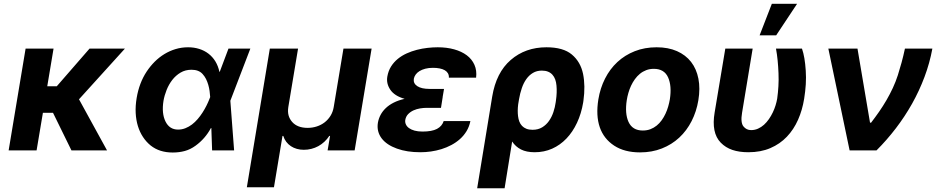

<svg xmlns="http://www.w3.org/2000/svg" viewBox="-20 -806 5024 1029"><path d="M117.2 -545.5H267L233.3 -343.8H284.4L459.9 -545.5H649.5L403.4 -273.8L553.6 0H362.9L264.2 -201.3H209.9L176.1 0H26.3Z M712.4 -280.9Q725.9 -361.9 766.3 -422.9Q785.2 -451.3 808.9 -475.1Q832.7 -498.9 861 -516.2Q889.2 -533.4 921.2 -543Q953.1 -552.6 987.9 -552.6Q1019.9 -552.6 1047.6 -543.9Q1075.3 -535.2 1097.1 -518.5Q1119 -501.8 1134.1 -477.3Q1149.1 -452.8 1155.9 -421.2H1157.7L1204.5 -545.5H1321.7L1214.5 -266L1234.7 0H1116.8L1112.6 -120L1110.4 -119.7Q1079.2 -62.1 1028.1 -25.2Q1000.4 -5 970.3 3.2Q940.3 11.4 905.9 11.4Q870.4 11.4 840.9 2.1Q811.4 -7.1 786.9 -26.6Q763.5 -45.8 746.3 -71.9Q729 -98 719.1 -130.3Q709.2 -162.6 707.2 -200.5Q705.3 -238.3 712.4 -280.9ZM866.8 -155.2Q888.1 -111.5 934.3 -111.5Q955.3 -111.5 973.9 -119Q992.5 -126.4 1008.9 -138.8Q1025.2 -151.3 1039.4 -167.8Q1053.6 -184.3 1065.3 -202.6Q1077.1 -220.9 1086.5 -239.7Q1095.9 -258.5 1102.6 -275.9L1106.5 -285.9Q1105.5 -301.8 1103.2 -318.5Q1100.9 -335.2 1096.2 -351.4Q1091.6 -367.5 1084.2 -382.5Q1076.7 -397.4 1065.7 -409.4Q1045.1 -432.2 1006.4 -432.2Q973.4 -432.2 947.6 -416.9Q921.9 -401.6 903.2 -377.5Q884.6 -353.3 872.9 -323.9Q861.2 -294.4 856.2 -265.6Q845.5 -198.5 866.8 -155.2Z M1426.1 -545.5H1577.4L1525.2 -232.2Q1521.3 -207.4 1526.6 -187.7Q1532 -168 1546.2 -152Q1574.2 -120.7 1628.6 -120.7Q1654.5 -120.7 1677.9 -128.4Q1701.3 -136 1720 -150.4Q1738.6 -164.8 1751.4 -185.5Q1764.2 -206.3 1768.5 -232.2L1820.7 -545.5H1971.6L1880.7 0H1735.8L1748.9 -77.4H1744.7Q1733.3 -60 1718.4 -46.2Q1703.5 -32.3 1685.9 -22.7Q1668.3 -13.1 1648.8 -8.2Q1629.3 -3.2 1608.3 -3.2Q1588.4 -3.2 1570.8 -8.2Q1553.3 -13.1 1538.9 -22.7Q1524.5 -32.3 1514 -46.2Q1503.6 -60 1498.2 -77.4H1494L1448.2 197.8H1302.9Z M2005.3 -148.4Q2009.2 -170.5 2019.7 -190.3Q2030.2 -210.2 2047.8 -226.9Q2065.3 -243.6 2090.4 -256.2Q2115.4 -268.8 2148.4 -276.3Q2094.1 -291.9 2071.7 -325.3Q2049.4 -358.3 2055.8 -395.6Q2061.1 -426.1 2075.8 -449.6Q2090.6 -473 2111.9 -490.4Q2133.2 -507.8 2159.4 -519.7Q2185.7 -531.6 2214.1 -538.9Q2242.5 -546.2 2271.3 -549.4Q2300.1 -552.6 2326.3 -552.6Q2374.3 -552.6 2414.1 -541.5Q2453.8 -530.5 2481.5 -509.8Q2509.2 -489 2522.7 -458.6Q2536.2 -428.3 2531.6 -389.9H2385.7Q2386.4 -403.4 2380.5 -413.4Q2374.6 -423.3 2363.5 -429.7Q2352.3 -436.1 2336.1 -439.3Q2320 -442.5 2300.1 -442.5Q2277.3 -442.5 2259.2 -437.7Q2241.1 -432.9 2228.2 -424.9Q2215.2 -416.9 2207.6 -406.1Q2199.9 -395.2 2197.8 -383.5Q2194.2 -359 2216.4 -344.3Q2238.6 -329.5 2282.7 -329.5H2359.7L2352.3 -285.9H2352.6L2343.4 -228H2266Q2250 -228 2231.4 -225Q2212.7 -221.9 2196.2 -214.5Q2179.7 -207 2167.4 -194.4Q2155.2 -181.8 2152 -163Q2150.2 -150.9 2155.2 -139.6Q2160.2 -128.2 2171.7 -119.7Q2183.2 -111.2 2201.5 -106Q2219.8 -100.9 2244.3 -100.9Q2294.7 -100.9 2321.9 -115.2Q2349.1 -129.6 2358 -157.3H2501.1Q2495 -127.5 2480.5 -103.3Q2465.9 -79.2 2445.1 -60.7Q2424.4 -42.3 2399 -28.8Q2373.6 -15.3 2345.9 -6.7Q2318.2 1.8 2289.4 5.9Q2260.7 9.9 2233.3 9.9Q2196.7 9.9 2165.8 5.1Q2134.9 0.4 2107.2 -9.6Q2080.3 -19.2 2059.5 -33Q2038.7 -46.9 2025.4 -64.5Q2012.1 -82 2006.7 -103.2Q2001.4 -124.3 2005.3 -148.4Z M2617.9 -288.4Q2639.2 -417.3 2717.3 -484.7Q2795.8 -552.6 2908.7 -552.6Q2998.6 -552.6 3044.7 -513.8Q3091.3 -474.8 3104.8 -410.2Q3117.9 -345.2 3106.9 -267L3105.5 -257.1Q3095.5 -197.1 3072.4 -147.9Q3049.4 -98.7 3015.8 -63.6Q2982.2 -28.4 2939.1 -9.2Q2896 9.9 2845.5 9.9Q2801.5 9.9 2772.2 -5Q2742.9 -19.9 2724.8 -47.6L2684.3 203.1H2537.3ZM2756.4 -183.6Q2758.2 -168 2763.3 -154.5Q2768.5 -141 2777.9 -131.2Q2787.3 -121.4 2801.1 -115.9Q2815 -110.4 2834.2 -110.4Q2864 -110.4 2885.7 -123.6Q2907.3 -136.7 2922.2 -157.8Q2937.1 -179 2945.8 -205.1Q2954.5 -231.2 2958.1 -257.1L2959.5 -267Q2962.7 -289.4 2963.4 -309.3Q2964.1 -329.2 2962.4 -347.3Q2960.9 -365.4 2955.6 -380.1Q2950.3 -394.9 2940.7 -405.5Q2931.1 -416.2 2917.1 -421.9Q2903.1 -427.6 2883.9 -427.6Q2856.9 -427.6 2836.3 -415.3Q2815.7 -403.1 2800.8 -382.1Q2785.9 -361.2 2776.5 -333.3Q2767 -305.4 2761.7 -274.5L2757.1 -246.8Q2752.8 -212 2756.4 -183.6Z M3186.8 -273.1Q3196.7 -333.8 3222.7 -384.9Q3248.6 -436.1 3288.7 -473.4Q3328.8 -510.7 3381.9 -531.6Q3435 -552.6 3499.3 -552.6Q3561.4 -552.6 3608.1 -532Q3654.8 -511.4 3683.8 -474.1Q3712.7 -436.8 3723 -384.4Q3733.3 -332 3722.7 -268.5Q3712.7 -208.1 3686.6 -157Q3660.5 -105.8 3620.4 -68.5Q3580.3 -31.2 3527.2 -10.3Q3474.1 10.7 3410.2 10.7Q3327.1 10.7 3272 -25.2Q3215.9 -61.8 3194.4 -124.1Q3172.9 -186.4 3186.8 -273.1ZM3348.4 -152.7Q3369.7 -106.5 3425.1 -106.5Q3447.4 -106.5 3465.9 -113.6Q3484.4 -120.7 3499.5 -133Q3514.6 -145.2 3526.3 -161.6Q3538 -177.9 3546.7 -196.6Q3555.4 -215.2 3561.1 -235.1Q3566.8 -255 3570 -273.8Q3581 -345.5 3560.7 -391Q3540.1 -437.1 3484 -437.1Q3462 -437.1 3443.4 -430Q3424.7 -422.9 3409.6 -410.5Q3394.5 -398.1 3382.6 -381.6Q3370.7 -365.1 3362 -346.4Q3353.3 -327.8 3347.7 -307.9Q3342 -288 3339.1 -269.2Q3328.1 -197.8 3348.4 -152.7Z M3810 -203.1 3867.2 -545.5H4013.8L3957 -201.7Q3952.4 -175.1 3954.4 -157Q3956.3 -138.8 3964.1 -128.9Q3980.1 -108.7 4005.3 -108.7Q4025.2 -108.7 4042.6 -116.5Q4060 -124.3 4074.6 -137.4Q4089.1 -150.6 4101 -167.8Q4112.9 -185 4121.8 -203.7Q4130.7 -222.3 4136.5 -241.3Q4142.4 -260.3 4145.2 -277Q4149.9 -310.4 4151.8 -343.8Q4153.8 -377.1 4152.3 -413.7Q4150.9 -449.2 4147.7 -481.7Q4144.5 -514.2 4138.8 -545.5H4278.1Q4293.7 -500.7 4298.3 -427.9Q4300.8 -391.3 4298.5 -354Q4296.2 -316.8 4289.8 -277Q4280.2 -216.6 4257.1 -164.2Q4234 -111.9 4197.1 -73.2Q4160.2 -34.4 4108.8 -12.3Q4057.5 9.9 3990.8 9.9Q3941.8 9.9 3905.2 -2.5Q3868.6 -14.9 3842.7 -41.5Q3791.5 -94.1 3810 -203.1ZM4051.1 -616.8 4116.5 -785.5H4251.8L4139.9 -616.8Z M4419.4 -545.5H4575.6L4642.8 -148.4H4648.4Q4670.8 -177.6 4691.8 -207.7Q4712.7 -237.9 4731.2 -269.7Q4749.6 -301.5 4765.1 -334.7Q4780.5 -367.9 4791.9 -403.1Q4802.2 -435.4 4811.8 -470.5Q4821.4 -505.7 4829.9 -545.5H4976.9Q4962.7 -468 4934.8 -393.8Q4907 -319.6 4868.3 -250.5Q4829.5 -181.5 4781.2 -118.4Q4733 -55.4 4677.6 0H4533.4Z"/></svg>

Font: Inter P
Style: Bold Italic
Weight: 700
Italic angle: 9.39999°
Designer: Rasmus Andersson
Foundry: rsms
Version: Version 3.018;git-588b23468